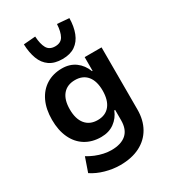

<svg xmlns="http://www.w3.org/2000/svg" viewBox="-225 -883 1068 1191"><g transform="rotate(-30 309.5 -287.5)"><path d="M279 190Q228 190 174.5 175Q121 160 81 133L116 32Q140 47 168 58.5Q196 70 224.5 76Q253 82 278 82Q348 82 385 49.5Q422 17 422 -49V-123H416Q398 -77 359 -48.5Q320 -20 264 -20Q200 -20 152 -49.5Q104 -79 78 -134.5Q52 -190 52 -265Q52 -341 78 -396Q104 -451 152 -481Q200 -511 264 -511Q320 -511 359.5 -482Q399 -453 418 -403H422V-501H543V-56Q543 19 511.5 74.5Q480 130 421 160Q362 190 279 190ZM298 -122Q354 -122 384.5 -159.5Q415 -197 415 -266Q415 -334 384.5 -371Q354 -408 298 -408Q242 -408 211 -371.5Q180 -335 180 -266Q180 -197 211 -159.5Q242 -122 298 -122ZM298 -559Q242 -559 206.5 -583.5Q171 -608 154 -653Q137 -698 135 -758L220 -765Q223 -710 240 -680Q257 -650 298 -650Q339 -650 356 -680Q373 -710 376 -765L461 -758Q460 -698 442.5 -653Q425 -608 389.5 -583.5Q354 -559 298 -559Z"/></g></svg>

Font: Nunito Sans 7pt SemiCondensed
Style: Bold
Weight: 700
Width: 4
Designer: Vernon Adams
Foundry: Vernon Adams
Version: Version 3.101;gftools[0.9.27]